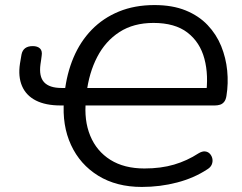

<svg xmlns="http://www.w3.org/2000/svg" viewBox="-20 -734 963 763"><path d="M543.6 8.9Q442.8 8.9 370.4 -35.7Q297.9 -80.4 262.2 -158Q226.4 -235.5 234.2 -334.9L247.3 -314.9H220.7Q161.2 -314.9 122.4 -334.7Q83.7 -354.5 67.6 -392Q51.4 -429.6 59.4 -481.6L65.5 -517.5Q72.2 -550.8 110.2 -550.8Q129.1 -550.8 139 -541.3Q148.9 -531.7 145.5 -511.7Q144.5 -504.7 143.4 -495.8Q142.4 -487 140.9 -479Q134.2 -430.2 155.2 -407.3Q176.3 -384.4 224.9 -384.4H253.2L236.6 -364.3Q245 -441.1 272 -505Q299 -568.9 344.4 -615.7Q389.9 -662.5 452.6 -688.2Q515.2 -713.9 594 -713.9Q665.1 -713.9 717.7 -692.6Q770.2 -671.2 805.1 -634.3Q840 -597.5 859 -550.8Q877.9 -504.1 882.9 -453.3Q887.9 -402.5 879.9 -353.2Q877.5 -337.5 870.7 -329.2Q863.9 -320.8 854.4 -317.9Q844.8 -314.9 834 -314.9H304.4L321.4 -335.4Q313.3 -255.8 338.6 -194.5Q363.9 -133.2 418.7 -98.8Q473.5 -64.5 553.9 -64.5Q619.5 -64.5 671.7 -79.9Q723.9 -95.3 769 -124.7Q783.7 -133.6 795.4 -132.2Q807.1 -130.8 814.4 -122.5Q821.8 -114.3 824 -103.1Q826.2 -91.9 821.6 -80.4Q817 -69 803.8 -61.1Q750.8 -26.2 683.5 -8.7Q616.2 8.9 543.6 8.9ZM589.9 -642.9Q510.8 -642.9 454.9 -606.8Q398.9 -570.7 366.2 -507.4Q333.4 -444.1 323.9 -363.4L311.2 -384.4H822.7L797.9 -352Q809.9 -434.8 792.3 -500.5Q774.8 -566.2 725 -604.5Q675.2 -642.9 589.9 -642.9Z"/></svg>

Font: Nunito ExtraLight
Style: Italic
Weight: 200
Italic angle: -9°
Designer: Vernon Adams
Foundry: Vernon Adams
Version: Version 3.602